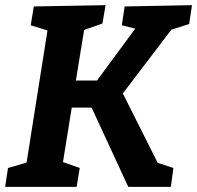

<svg xmlns="http://www.w3.org/2000/svg" viewBox="-21 -724 764 744"><path d="M288 -73 276 0H-1L10 -73L82 -94L163 -606L98 -626L110 -699L388 -704L376 -633L305 -608L273 -412H355L503 -613L451 -626L462 -699L723 -704L712 -631L643 -609L455 -362L590 -93L651 -73L641 0H476L334 -307H257L223 -96Z"/></svg>

Font: Bitter
Style: Bold Italic
Weight: 700
Italic angle: -9°
Designer: Sol Matas, and Bitter project Authors
Foundry: Sol Matas
Version: Version 2.001